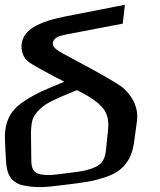

<svg xmlns="http://www.w3.org/2000/svg" viewBox="-86 -759 672 804"><path d="M193 -615 428 -660 437 -739 187 -690C82 -669 2 -636 4 -561C5 -537 14 -517 31 -502C45 -490 96 -462 183 -417L177 -414C100 -382 67 -370 12 -333C-50 -292 -69 -239 -65 -164L-61 -86C-58 -28 -39 7 14 18C70 29 107 25 194 14C264 5 296 2 352 -16C428 -40 464 -87 475 -160L488 -255C493 -304 475 -349 431 -390C403 -412 333 -452 220 -512C187 -529 164 -542 153 -550C141 -559 135 -567 135 -575C136 -601 158 -608 193 -615ZM358 -132C354 -97 345 -73 312 -59C275 -43 251 -41 196 -34C141 -27 118 -23 83 -29C53 -35 45 -56 45 -90L44 -184C43 -213 45 -236 49 -253C58 -289 98 -321 137 -339C158 -349 190 -363 235 -381H238C291 -354 327 -329 345 -306C363 -284 370 -256 367 -222Z"/></svg>

Font: Gamestation Warped
Style: Regular
Weight: 400
Designer: Jonas Hecksher
Foundry: Jonas Hecksher, Playtypeª, e-types AS
Version: Version 1.003